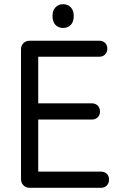

<svg xmlns="http://www.w3.org/2000/svg" viewBox="-20 -894 587 914"><path d="M121 0Q103 0 91.5 -12Q80 -24 80 -41V-659Q80 -677 91.5 -688.5Q103 -700 121 -700H162V0ZM138 -624V-700H453Q470 -700 480.5 -689.5Q491 -679 491 -662Q491 -646 480.5 -635Q470 -624 453 -624ZM126 -325V-402H418Q435 -402 445.5 -391Q456 -380 456 -363Q456 -347 445.5 -336Q435 -325 418 -325ZM145 0V-77H461Q478 -77 488.5 -66.5Q499 -56 499 -39Q499 -22 488.5 -11Q478 0 461 0ZM280 -761Q258 -761 244 -775.5Q230 -790 230 -818Q230 -844 244 -859Q258 -874 280 -874Q303 -874 317 -859Q331 -844 331 -818Q331 -790 317 -775.5Q303 -761 280 -761Z"/></svg>

Font: National Park
Style: Regular
Weight: 400
Designer: Andrea Herstowski, Ben Hoepner
Version: Version 1.009